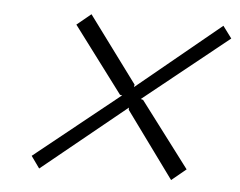

<svg xmlns="http://www.w3.org/2000/svg" viewBox="-39 -664 646 516"><g transform="rotate(5 284.0 -405.5)"><path d="M346.2 -400.9 479 -225.1 439.9 -192.9 310.1 -371.1V-377L84 -192.9L61 -225.1L289.1 -408.2L283.2 -409.2L149.9 -586.9L188 -618.2L319.8 -439.9L318.8 -433.1L543.9 -618.2L567.9 -585.9L339.8 -402.8Z"/></g></svg>

Font: Sinkin Sans 200 X Light Italic
Style: Regular
Weight: 200
Italic angle: -112°
Designer: Keith Bates
Foundry: K-Type
Version: Sinkin Sans (version 1.0)  by Keith Bates   •   © 2014   www